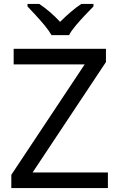

<svg xmlns="http://www.w3.org/2000/svg" viewBox="-20 -964 612 984"><path d="M533 0H38V-68L414 -634H50V-714H523V-646L147 -80H533ZM244 -784Q231 -807 209 -833.5Q187 -860 163 -886Q139 -912 121 -931V-944H181Q207 -927 235 -903Q263 -879 288 -852Q315 -879 343 -903Q371 -927 397 -944H459V-931Q440 -912 415.5 -886Q391 -860 368.5 -833.5Q346 -807 334 -784Z"/></svg>

Font: Noto Sans Takri
Style: Regular
Weight: 400
Designer: Monotype Design Team
Foundry: Monotype Imaging Inc.
Version: Version 2.003; ttfautohint (v1.8.4.7-5d5b)